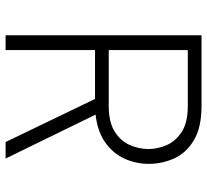

<svg xmlns="http://www.w3.org/2000/svg" viewBox="-47 -693 740 686"><g transform="rotate(90 323.0 -350.0)"><path d="M106 0V-700H358Q436.5 -700 482 -672.2Q527.5 -644.5 546.5 -601.2Q565.5 -558 565.5 -511.5Q565.5 -467 547.5 -426.2Q529.5 -385.5 490.5 -357Q451.5 -328.5 389.5 -321.5L546.5 0H487.5L333.5 -319.5H159V0ZM159 -368.5H358.5Q416.5 -368.5 450.2 -389.8Q484 -411 498.2 -443.8Q512.5 -476.5 512.5 -511Q512.5 -541.5 499.2 -573.8Q486 -606 452.5 -628.5Q419 -651 358.5 -651H159Z"/></g></svg>

Font: Overpass ExtraLight
Style: Regular
Weight: 250
Designer: Delve Withrington, Dave Bailey, Thomas Jockin
Foundry: Delve Fonts LLC
Version: Version 4.000